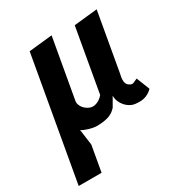

<svg xmlns="http://www.w3.org/2000/svg" viewBox="-187 -697 1024 1083"><g transform="rotate(-30 325.0 -156.0)"><path d="M632 -25.5Q614.5 -6.5 587.5 3.8Q560.5 14 519.5 8.5Q503 6.5 487.2 -2.5Q471.5 -11.5 459.5 -25.2Q447.5 -39 440 -56.8Q432.5 -74.5 432.5 -95L398.5 -36Q374.5 -9 342.2 -0.2Q310 8.5 271 8.5Q261 8.5 247 6Q233 3.5 219 -0.8Q205 -5 193.2 -10Q181.5 -15 176.5 -20L190.5 83L161 250H12L152.5 -546.5L304.5 -562.5L237 -181Q233 -164.5 237.8 -150.8Q242.5 -137 252 -126.2Q261.5 -115.5 273.2 -108.5Q285 -101.5 295 -99.5Q314 -95.5 335 -104.5Q356 -113.5 373.5 -134L446 -546.5L598 -562.5L531 -182.5Q525.5 -160.5 525.2 -146.2Q525 -132 528.5 -122.8Q532 -113.5 538.5 -108.2Q545 -103 553 -99.5Q562 -95.5 573.2 -100.2Q584.5 -105 598 -111.5Z"/></g></svg>

Font: B612
Style: Bold Italic
Weight: 700
Italic angle: -10°
Designer: Nicolas Chauveau, Thomas Paillot, Jonathan Favre-Lamarine, Jean-Luc Vinot
Foundry: AIRBUS
Version: Version 1.008